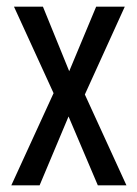

<svg xmlns="http://www.w3.org/2000/svg" viewBox="-20 -557 413 577"><path d="M141 -277 22 -537H109L188 -343L269 -537H355L235 -273L360 0H274L186 -207L99 0H14Z"/></svg>

Font: Noto Sans Sinhala UI ExtraCondensed
Style: Regular
Weight: 400
Width: 2
Designer: Jelle Bosma - Monotype Design Team
Foundry: Monotype Imaging Inc.
Version: Version 2.006; ttfautohint (v1.8.4.7-5d5b)